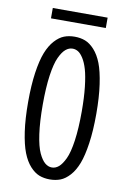

<svg xmlns="http://www.w3.org/2000/svg" viewBox="-93 -883 635 950"><g transform="rotate(10 225.0 -408.0)"><path d="M93.5 -827H369V-775H93.5ZM54 -348Q54 -432 63.2 -495.8Q72.5 -559.5 88 -598.8Q103.5 -638 126 -662.8Q148.5 -687.5 172.5 -696.8Q196.5 -706 225.5 -706Q254.5 -706 278.5 -696.8Q302.5 -687.5 325 -662.8Q347.5 -638 362.8 -598.8Q378 -559.5 387.2 -495.8Q396.5 -432 396.5 -348Q396.5 -263.5 387.2 -199.8Q378 -136 362.8 -96.5Q347.5 -57 325 -32.2Q302.5 -7.5 278.5 1.8Q254.5 11 225.5 11Q196.5 11 172.5 1.8Q148.5 -7.5 126 -32.2Q103.5 -57 88 -96.5Q72.5 -136 63.2 -199.8Q54 -263.5 54 -348ZM323.5 -348Q323.5 -417 317.5 -470.5Q311.5 -524 302 -556.5Q292.5 -589 279.2 -609.8Q266 -630.5 253 -638.2Q240 -646 225.5 -646Q207 -646 190.8 -632.5Q174.5 -619 159.8 -587.5Q145 -556 136.2 -494.8Q127.5 -433.5 127.5 -348Q127.5 -262 136.2 -200.5Q145 -139 159.8 -107.5Q174.5 -76 190.8 -62.5Q207 -49 225.5 -49Q244 -49 260 -62.5Q276 -76 291 -107.5Q306 -139 314.8 -200.5Q323.5 -262 323.5 -348Z"/></g></svg>

Font: League Mono Condensed Light
Style: Regular
Weight: 300
Width: 1
Designer: Tyler Finck
Foundry: The League of Moveable Type / Tyler Finck
Version: Version 2.210